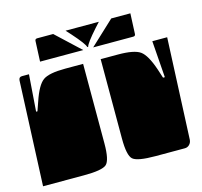

<svg xmlns="http://www.w3.org/2000/svg" viewBox="-93 -732 866 824"><g transform="rotate(-15 340.0 -320.0)"><path d="M126 -530 130 -620Q130 -630 140 -630H211L318 -530ZM362 -530 469 -630H554L550 -540Q550 -530 540 -530ZM266 -630H414L394 -608Q345 -553 342 -538H338Q335 -553 286 -608ZM0 -10 20 -475Q21 -490 35 -490H66L54 -327H60L74 -367Q97 -435 123.5 -454Q150 -473 222 -473H302V-120Q302 -45 282.5 -27.5Q263 -10 182 -10ZM380 -120V-473H457Q529 -473 555.5 -454Q582 -435 605 -367L618 -327H626L614 -490H680L660 -40Q659 -27 650.5 -18.5Q642 -10 630 -10H500Q419 -10 399.5 -27.5Q380 -45 380 -120Z"/></g></svg>

Font: PrimecolorB
Style: Medium
Weight: 500
Designer: gluk
Foundry: gluk
Version: Version 0.672